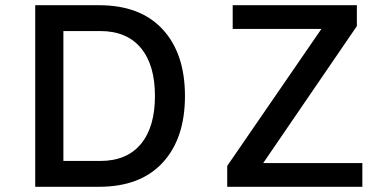

<svg xmlns="http://www.w3.org/2000/svg" viewBox="-20 -716 1480 736"><path d="M689 -348Q689 -185 603.5 -92.5Q518 0 360 0H115V-696H360Q518 -696 603.5 -603.5Q689 -511 689 -348ZM574 -348Q574 -467 520 -532Q466 -597 364 -597H223V-99H364Q466 -99 520 -164Q574 -229 574 -348ZM1369 -91V0H851V-80L1212 -605H872V-696H1348V-616L989 -91Z"/></svg>

Font: Amiko SemiBold
Style: Regular
Weight: 600
Designer: Pablo Impallari, Rodrigo Fuenzalida, Andres Torresi
Foundry: Impallari Type
Version: Version 1.001; ttfautohint (v1.3)